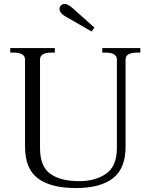

<svg xmlns="http://www.w3.org/2000/svg" viewBox="-20 -944 764 974"><path d="M308 -863Q297 -869 289.5 -878.5Q282 -888 282 -899Q282 -910 290 -917Q298 -924 308 -924Q324 -924 347 -904L459 -804L445 -784ZM107 -200V-642Q107 -660 92 -668.5Q77 -677 53 -677H32V-700H258V-677H237Q213 -677 198 -668.5Q183 -660 183 -642V-194Q183 -99 235.5 -62Q288 -25 382 -25Q464 -25 518.5 -63Q573 -101 573 -194V-642Q573 -660 558 -668.5Q543 -677 519 -677H499V-700H692V-677H671Q647 -677 632 -668.5Q617 -660 617 -642V-200Q617 -89 552.5 -39.5Q488 10 365 10Q239 10 173 -38.5Q107 -87 107 -200Z"/></svg>

Font: Taviraj Light
Style: Regular
Weight: 300
Designer: Katatrad Team
Foundry: CadsonDemak
Version: Version 1.001